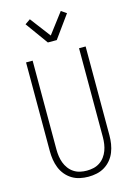

<svg xmlns="http://www.w3.org/2000/svg" viewBox="-143 -1046 786 1127"><g transform="rotate(-15 250.0 -483.0)"><path d="M250 8Q224 8 198.5 2.5Q173 -3 151 -16.5Q129 -30 112.5 -50Q96 -70 86.5 -94Q77 -118 73 -143.5Q69 -169 69 -195V-735H109V-195Q109 -174 112 -153.5Q115 -133 122 -114Q129 -95 141.5 -78Q154 -61 171.5 -49.5Q189 -38 209 -33.5Q229 -29 250 -29Q271 -29 291 -33.5Q311 -38 328.5 -49.5Q346 -61 358.5 -78Q371 -95 378 -114Q385 -133 388 -153.5Q391 -174 391 -195V-735H431V-195Q431 -169 427 -143.5Q423 -118 413.5 -94Q404 -70 387.5 -50Q371 -30 349 -16.5Q327 -3 301.5 2.5Q276 8 250 8ZM223 -815 124 -952 156 -974 250 -850 344 -974 376 -952 277 -815Z"/></g></svg>

Font: Iosevka Curly Extralight
Style: Regular
Weight: 200
Monospace: yes
Designer: Belleve Invis
Foundry: Belleve Invis
Version: Version 22.1.2; ttfautohint (v1.8.4)